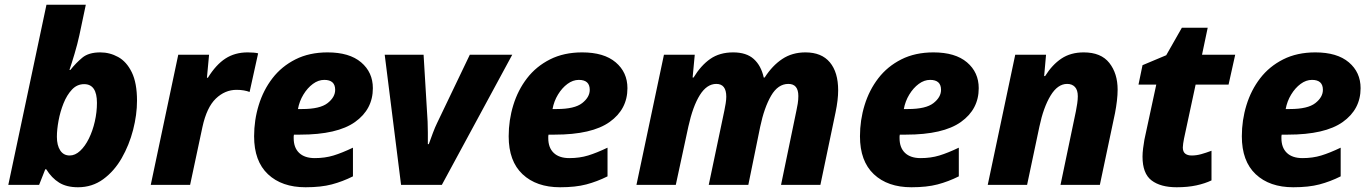

<svg xmlns="http://www.w3.org/2000/svg" viewBox="-20 -780 5783 810"><path d="M309 10Q261 10 229.5 -9.5Q198 -29 175 -66H171L145 0H15L176 -760H342L315 -632Q307 -595 294.5 -553Q282 -511 273 -485H277Q300 -514 327 -536.5Q354 -559 403 -559Q443 -559 478.5 -539.5Q514 -520 536 -475Q558 -430 558 -355Q558 -296 541.5 -232Q525 -168 493.5 -113Q462 -58 415.5 -24Q369 10 309 10ZM274 -124Q297 -124 318 -143.5Q339 -163 355 -195.5Q371 -228 380 -267.5Q389 -307 389 -346Q389 -425 335 -425Q305 -425 283.5 -402Q262 -379 248 -344Q234 -309 227 -271Q220 -233 220 -203Q220 -167 234 -145.5Q248 -124 274 -124Z M616 0 732 -549H862L853 -452H857Q891 -507 931 -533Q971 -559 1025 -559Q1037 -559 1049.5 -558Q1062 -557 1069 -555L1033 -392Q1023 -396 1009 -398.5Q995 -401 978 -401Q929 -401 890.5 -364Q852 -327 834 -244L782 0Z M1269 10Q1169 10 1110.5 -45Q1052 -100 1052 -205Q1052 -273 1071.5 -336.5Q1091 -400 1129.5 -450Q1168 -500 1226.5 -529.5Q1285 -559 1362 -559Q1454 -559 1503.5 -517Q1553 -475 1553 -408Q1553 -319 1478 -265.5Q1403 -212 1246 -212H1220Q1219 -208 1219 -204.5Q1219 -201 1219 -197Q1219 -157 1242 -135Q1265 -113 1308 -113Q1351 -113 1387 -124Q1423 -135 1469 -157V-36Q1425 -14 1379.5 -2Q1334 10 1269 10ZM1255 -320Q1330 -320 1362 -345Q1394 -370 1394 -401Q1394 -443 1348 -443Q1323 -443 1300 -426Q1277 -409 1260 -381Q1243 -353 1237 -320Z M1672 0 1603 -549H1767L1784 -267Q1785 -248 1785 -221Q1785 -194 1785 -172H1789Q1796 -192 1806 -218.5Q1816 -245 1824 -261L1962 -549H2141L1844 0Z M2343 10Q2243 10 2184.5 -45Q2126 -100 2126 -205Q2126 -273 2145.5 -336.5Q2165 -400 2203.5 -450Q2242 -500 2300.5 -529.5Q2359 -559 2436 -559Q2528 -559 2577.5 -517Q2627 -475 2627 -408Q2627 -319 2552 -265.5Q2477 -212 2320 -212H2294Q2293 -208 2293 -204.5Q2293 -201 2293 -197Q2293 -157 2316 -135Q2339 -113 2382 -113Q2425 -113 2461 -124Q2497 -135 2543 -157V-36Q2499 -14 2453.5 -2Q2408 10 2343 10ZM2329 -320Q2404 -320 2436 -345Q2468 -370 2468 -401Q2468 -443 2422 -443Q2397 -443 2374 -426Q2351 -409 2334 -381Q2317 -353 2311 -320Z M2665 0 2781 -549H2911L2902 -453H2906Q2937 -504 2976.5 -531.5Q3016 -559 3073 -559Q3129 -559 3160 -531Q3191 -503 3202 -453H3206Q3238 -503 3280 -531Q3322 -559 3378 -559Q3446 -559 3481 -517Q3516 -475 3516 -399Q3516 -359 3505 -306L3441 0H3275L3340 -314Q3343 -327 3345.5 -343Q3348 -359 3348 -375Q3348 -426 3306 -426Q3262 -426 3233 -376Q3204 -326 3187 -245L3137 0H2970L3036 -314Q3039 -328 3041.5 -344Q3044 -360 3044 -372Q3044 -426 3002 -426Q2962 -426 2932.5 -379Q2903 -332 2884 -246L2831 0Z M3825 10Q3725 10 3666.5 -45Q3608 -100 3608 -205Q3608 -273 3627.5 -336.5Q3647 -400 3685.5 -450Q3724 -500 3782.5 -529.5Q3841 -559 3918 -559Q4010 -559 4059.5 -517Q4109 -475 4109 -408Q4109 -319 4034 -265.5Q3959 -212 3802 -212H3776Q3775 -208 3775 -204.5Q3775 -201 3775 -197Q3775 -157 3798 -135Q3821 -113 3864 -113Q3907 -113 3943 -124Q3979 -135 4025 -157V-36Q3981 -14 3935.5 -2Q3890 10 3825 10ZM3811 -320Q3886 -320 3918 -345Q3950 -370 3950 -401Q3950 -443 3904 -443Q3879 -443 3856 -426Q3833 -409 3816 -381Q3799 -353 3793 -320Z M4147 0 4263 -549H4393L4385 -459H4389Q4419 -507 4458 -533Q4497 -559 4552 -559Q4625 -559 4660 -514.5Q4695 -470 4695 -402Q4695 -380 4692 -354.5Q4689 -329 4684 -303L4620 0H4454L4519 -311Q4522 -326 4524.5 -343Q4527 -360 4527 -374Q4527 -400 4515 -413Q4503 -426 4482 -426Q4442 -426 4412 -376.5Q4382 -327 4365 -246L4313 0Z M4944 10Q4876 10 4838 -19Q4800 -48 4800 -119Q4800 -135 4802.5 -154.5Q4805 -174 4808 -191L4858 -423H4783L4800 -505L4900 -547L4966 -663H5075L5051 -549H5191L5163 -423H5024L4975 -195Q4973 -185 4971.5 -174.5Q4970 -164 4970 -158Q4970 -140 4980 -132Q4990 -124 5007 -124Q5027 -124 5047 -129.5Q5067 -135 5091 -144V-19Q5064 -6 5027.5 2Q4991 10 4944 10Z M5436 10Q5336 10 5277.5 -45Q5219 -100 5219 -205Q5219 -273 5238.5 -336.5Q5258 -400 5296.5 -450Q5335 -500 5393.5 -529.5Q5452 -559 5529 -559Q5621 -559 5670.5 -517Q5720 -475 5720 -408Q5720 -319 5645 -265.5Q5570 -212 5413 -212H5387Q5386 -208 5386 -204.5Q5386 -201 5386 -197Q5386 -157 5409 -135Q5432 -113 5475 -113Q5518 -113 5554 -124Q5590 -135 5636 -157V-36Q5592 -14 5546.5 -2Q5501 10 5436 10ZM5422 -320Q5497 -320 5529 -345Q5561 -370 5561 -401Q5561 -443 5515 -443Q5490 -443 5467 -426Q5444 -409 5427 -381Q5410 -353 5404 -320Z"/></svg>

Font: Noto Sans ExtraBold
Style: Italic
Weight: 800
Italic angle: -12°
Designer: Monotype Design Team
Foundry: Monotype Imaging Inc.
Version: Version 2.013; ttfautohint (v1.8.4.7-5d5b)